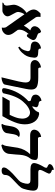

<svg xmlns="http://www.w3.org/2000/svg" viewBox="975 -1765 805 2795"><g transform="rotate(90 1377.5 -367.5)"><path d="M562 -440.9Q557.1 -418 534.7 -387Q512.2 -356 503.9 -356Q481 -356 476.1 -372.1H477.1Q485.8 -378.9 473.1 -379.9Q423.3 -321.8 415 -274.9Q412.1 -261.7 412.1 -249.8Q412.1 -237.8 415 -230H411.1Q428.2 -207 461.9 -159.2Q488.8 -120.1 488.8 -85Q488.8 -73.7 486.8 -67.9Q481.9 -40 452.9 -15.6Q423.8 8.8 381.8 8.8Q383.8 -9.3 383.8 -17.1Q383.8 -42 375 -55.2Q341.8 -102.1 281.5 -188Q221.2 -273.9 188 -320.8Q165 -291 155.8 -245.1Q153.8 -235.4 153.8 -229Q153.8 -204.1 182.1 -158.2Q218.3 -100.1 217.8 -74.2Q217.8 -68.4 216.8 -64.9Q211.9 -40 186 -20Q160.2 0 133.8 0H18.1V-2.9Q18.1 -8.8 25.1 -14.9Q32.2 -21 41 -22Q45.9 -22.9 52 -31.5Q58.1 -40 60.1 -50Q62 -60.1 62 -64Q62 -69.8 57.1 -105Q49.3 -147 48.8 -168Q48.8 -175.8 50.8 -186Q59.6 -227.1 89.8 -273.9Q120.1 -320.8 167 -351.1Q163.1 -356 155.5 -366.5Q147.9 -377 144 -381.8Q118.2 -422.9 118.2 -456.1Q118.2 -462.9 120.1 -473.1Q127 -510.3 176.8 -555.2H226.1Q224.1 -533.2 224.1 -523.9Q224.1 -500 231.9 -485.8Q252.9 -455.1 294.4 -396Q335.9 -336.9 353 -312Q381.8 -363.8 421.9 -405.8Q361.8 -423.8 361.8 -467.8Q361.8 -476.6 362.8 -481Q368.7 -510.7 388.9 -531.2Q409.2 -551.8 425.8 -557.6L442.9 -563Q460.9 -546.9 460.9 -542V-538.1Q460.9 -519 497.1 -506.8Q563 -486.8 563 -452.1Q563 -450.2 562.5 -446.5Q562 -442.9 562 -440.9Z M669.9 -230 659.2 -250Q708 -282.2 723.1 -360.8Q725.1 -368.7 725.1 -372.1Q725.1 -408.2 675.8 -410.2Q585 -413.1 585 -471.2Q585 -480 585.9 -484.9Q592.8 -515.6 617.9 -534.9Q643.1 -554.2 664.6 -558.1L686 -562V-558.1Q686 -542 693.1 -533.4Q700.2 -524.9 707 -523.4Q713.9 -522 727.1 -522Q778.8 -522 799.3 -510Q819.8 -498 819.8 -463.9Q819.8 -447.8 813 -410.2Q808.1 -384.3 796.1 -356.2Q784.2 -328.1 750.5 -290Q716.8 -252 669.9 -230Z M1105.5 13.2 1165.5 -235.8Q1169.4 -253.9 1170.4 -262.2Q1180.2 -305.2 1180.7 -335.9Q1180.7 -375 1163.6 -392.1Q1146.5 -409.2 1110.4 -409.2H938.5Q899.4 -409.2 877 -426.5Q854.5 -443.8 854.5 -472.2Q854.5 -480 855.5 -484.9Q861.3 -512.7 887.9 -532.2Q914.6 -551.8 938 -557.1L961.4 -562Q963.4 -522 981.4 -522H1106.4Q1205.6 -522 1244.6 -500.5Q1283.7 -479 1283.7 -419.9Q1283.7 -389.2 1274.4 -344.2L1211.4 -37.1Q1207.5 -17.1 1180.9 -4.6Q1154.3 7.8 1129.9 10.7Z M1615.2 -530.8 1641.1 -535.2Q1715.3 -522 1752.7 -465.1Q1790 -408.2 1790 -327.1Q1790 -293 1782.2 -252.9Q1770 -190.9 1717.3 -85Q1710.4 -71.8 1693.8 -42.5Q1677.2 -13.2 1670.4 0H1387.2L1447.3 -106H1651.4Q1692.4 -188 1702.1 -242.2Q1707 -269 1707 -287.1Q1707 -337.9 1683.1 -369.9Q1659.2 -401.9 1617.2 -401.9Q1586.4 -401.9 1542.2 -374.5Q1498 -347.2 1458.5 -299.8Q1376.5 -207 1337.4 -13.2Q1336.4 -8.3 1322.8 -1.7Q1309.1 4.9 1295.4 4.9Q1263.2 4.9 1263.2 -22Q1263.2 -32.7 1266.1 -45.9Q1308.1 -249 1457 -382.8L1450.2 -379.9Q1452.1 -385.7 1452.1 -394Q1452.1 -405.3 1445.8 -410.2Q1439.5 -415 1421.4 -418Q1357.4 -433.1 1357.4 -481.9Q1357.4 -490.7 1358.4 -495.1Q1364.3 -522.9 1386.2 -541.5Q1408.2 -560.1 1427.7 -564.5L1447.3 -568.8Q1450.2 -534.7 1476.1 -529.8Q1541 -523.9 1541 -492.2Q1541 -487.3 1540 -482.9Q1539.1 -473.1 1534.2 -463.9L1535.2 -464.8Q1535.2 -462.9 1533.7 -459Q1532.2 -455.1 1531.2 -452.1Q1529.3 -438 1529.3 -431.2Q1598.1 -472.7 1615.2 -530.8Z M1933.6 -161.1Q1931.6 -151.4 1925.8 -110.8Q1923.8 -101.1 1920.9 -83.5Q1918 -65.9 1918 -62Q1911.1 -29.8 1878.4 -10Q1845.7 9.8 1791 14.2L1784.7 -1Q1797.9 -13.2 1803.7 -43.9Q1805.7 -55.2 1812 -91.8Q1816.9 -121.6 1820.8 -140.1Q1832 -193.4 1861.3 -223.1Q1890.6 -252.9 1937 -252.9Q1957 -252.9 1973.6 -242.2L1971.7 -234.9Q1945.8 -220.2 1933.6 -161.1ZM2238.8 -296.9Q2232.9 -269 2229 -192.9Q2221.2 -100.1 2218.8 -87.9Q2200.7 -2 2091.8 15.1L2083 -2Q2099.1 -24.9 2104 -53.2Q2106 -61 2117.7 -138.2Q2123.5 -189.9 2130.9 -224.1Q2152.8 -331.1 2224.6 -403.8H1953.6Q1912.6 -403.8 1890.1 -419.9Q1867.7 -436 1867.7 -462.9Q1867.7 -466.8 1869.6 -477.1Q1876.5 -510.3 1902.1 -532.2Q1927.7 -554.2 1950.2 -559.1L1972.7 -564Q1974.6 -518.1 1991.7 -518.1H2235.8Q2276.9 -518.1 2292.7 -508.5Q2308.6 -499 2308.6 -478Q2308.6 -471.2 2306.6 -457L2301.8 -433.1Q2300.8 -424.3 2279.8 -395Q2252 -360.8 2238.8 -296.9Z M2454.1 -556.2Q2453.1 -552.2 2453.1 -544.9Q2453.1 -522 2490.2 -522H2658.2Q2712.4 -522 2733.9 -504.4Q2755.4 -486.8 2755.4 -446.8Q2755.4 -418.9 2743.2 -360.8Q2730 -299.8 2711.7 -272.5Q2693.4 -245.1 2623.5 -181.2Q2578.6 -140.1 2556.4 -114.5Q2534.2 -88.9 2529.3 -64Q2527.3 -45.9 2527.3 -43.9Q2527.3 -41 2526.9 -35.4Q2526.4 -29.8 2526.4 -28.8Q2517.6 11.2 2464.4 11.2Q2417.5 11.2 2417.5 -21Q2417.5 -24.9 2419.4 -33.2Q2429.2 -85 2569.3 -205.1Q2612.3 -241.2 2626.7 -262.7Q2641.1 -284.2 2651.4 -332Q2655.3 -356 2655.3 -365.2Q2655.3 -387.2 2642.3 -397.7Q2629.4 -408.2 2596.2 -408.2H2445.3Q2353.5 -408.2 2353.5 -462.9Q2353.5 -467.8 2355.5 -478Q2365.2 -526.9 2405.3 -595.2Q2418.5 -614.3 2421.4 -629.9Q2422.4 -632.8 2422.4 -638.2Q2422.4 -651.4 2409.2 -654.8Q2368.2 -670.9 2368.2 -689.9L2368.7 -691.4Q2369.1 -692.9 2369.1 -693.8Q2377 -732.9 2450.2 -750Q2450.2 -722.2 2460.4 -719.2Q2507.3 -706.1 2507.3 -680.2V-674.8Q2498.5 -648.9 2470.2 -597.2Q2459 -576.2 2454.1 -556.2Z"/></g></svg>

Font: Linux Libertine
Style: Semibold Italic
Weight: 600
Italic angle: -11.5°
Designer: Philipp H. Poll
Foundry: Philipp H. Poll
Version: Version 5.1.2 ; ttfautohint (v0.9)